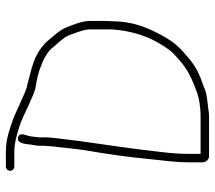

<svg xmlns="http://www.w3.org/2000/svg" viewBox="-58 -658 714 637"><g transform="rotate(-90 298.5 -340.0)"><path d="M50 -663C50 -655.1 56.1 -649 64 -649H114C141.4 -649 165.2 -641.4 187.5 -635C219.3 -625.9 244.5 -611.7 273 -599C289.5 -592.8 310.7 -580.4 330 -578C352.2 -574.3 377.3 -569.4 398 -560C418.8 -553.1 448.7 -536.9 460 -520C470.4 -507.8 491.6 -486 498 -471C504.1 -454.8 519 -418.9 519 -399V-326C513 -242.5 486.4 -180.7 447 -130C440.4 -121.1 413.8 -98.7 406 -92L392 -82C370.5 -66.7 345.6 -56.4 318 -46C295.5 -36.4 261.3 -31 233 -31H106V-72C106 -101.3 108.7 -131.7 112 -160C121.9 -253.7 136.7 -346 149 -436C152.5 -472.7 161 -516.7 161 -555C159.3 -566.9 162.9 -580.2 164 -594C165.4 -608 180 -629.6 162.5 -636C141.5 -643.6 138.2 -612.4 137 -596C134.6 -582.7 131.6 -566.8 133 -553C133 -548.3 132.3 -538.7 131 -524C125.3 -480.6 122.8 -438.7 115 -396C104.4 -335.1 95.1 -267.8 89 -204C85.1 -160.9 78 -117.9 78 -72V-24C78 -13.1 88.4 -1.7 100 -3H233C239 -3 245.3 -3.7 252 -5C277.7 -8.2 308.2 -10.1 328 -20L344 -26C374.8 -36.3 401.5 -51.3 424 -71L445 -89C470.2 -111.1 484.9 -133.2 501 -163C524.9 -207.3 546 -257.5 546 -324C546.7 -333.3 547 -343 547 -353V-399C547 -425.2 531.6 -462.7 523 -482C514.7 -500.6 494.8 -521.6 482 -537C472.1 -550.2 451.7 -565.1 435 -574C405.9 -589.7 370.3 -595.9 335 -606C317.8 -608.5 296.9 -620 283.5 -625.5C260 -635.2 240.9 -646.1 217 -654.5C187.6 -664.8 153.5 -677 115 -677H64C56.1 -677 50 -670.9 50 -663Z"/></g></svg>

Font: HoneyBee
Style: XLit
Weight: 200
Foundry: Cannot Into Space Fonts
Version: Version 0.89